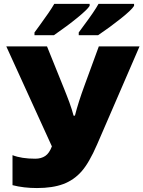

<svg xmlns="http://www.w3.org/2000/svg" viewBox="-20 -951 733 981"><path d="M168.9 9.8Q100.6 9.8 43.9 -4.9V-158.2Q89.8 -140.1 160.2 -140.1Q190.4 -140.1 211.2 -154.1Q231.9 -168 245.1 -203.1L12.2 -713.9H220.2L308.1 -496.1Q313 -483.4 320.1 -465.8Q327.1 -448.2 334 -429.4Q340.8 -410.6 346.7 -392.1Q352.5 -373.5 356 -359.9H362.8Q379.4 -426.3 412.1 -515.1L484.9 -713.9H692.9L476.1 -212.9Q435.5 -119.1 396.5 -75Q357.4 -30.8 303 -10.5Q248.5 9.8 168.9 9.8ZM156.2 -771V-785.2L180.2 -817.9Q236.8 -895 257.3 -931.2H438V-920.9Q426.3 -901.9 375.7 -860.6Q325.2 -819.3 255.4 -771ZM382.3 -771V-785.2L406.2 -817.9Q462.9 -893.6 483.4 -931.2H665V-920.9Q652.3 -899.9 596.4 -855.5Q540.5 -811 481 -771Z"/></svg>

Font: Black Ops One [rus by aLiNcE]
Style: Regular
Weight: 400
Designer: James Grieshaber
Foundry: James Grieshaber
Version: Version 1.002;May 25, 2024;FontCreator 13.0.0.2680 64-bit